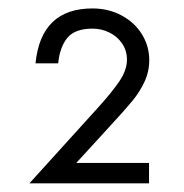

<svg xmlns="http://www.w3.org/2000/svg" viewBox="-20 -859 427 446"><path d="M48.3 -433.1 203.6 -604.5Q239.7 -644 257.3 -670.2Q274.9 -696.3 274.9 -720.2Q274.9 -741.7 263.4 -758.3Q252 -774.9 233.6 -783.7Q215.3 -792.5 195.3 -792.5Q153.8 -792.5 136.2 -770.8Q118.7 -749 115.2 -711.9H62.5Q75.2 -839.4 194.8 -839.4Q231.9 -839.4 262.2 -823.2Q292.5 -807.1 309.6 -779.5Q326.7 -752 326.7 -719.2Q326.7 -692.9 315.7 -669.2Q304.7 -645.5 287.8 -625Q271 -604.5 236.3 -566.9L157.2 -480.5H326.2V-433.1Z"/></svg>

Font: NMS Futura Pro Book
Style: Regular
Weight: 400
Designer: Blend3rman
Version: Version 0.1